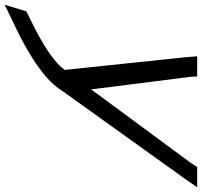

<svg xmlns="http://www.w3.org/2000/svg" viewBox="-103 -582 859 817"><g transform="rotate(90 326.5 -173.5)"><path d="M612 -557 628.9 -583H714.9L677.4 -529L304.1 -8C249.6 84 89.1 165 8.5 202L-61.9 236L-33.7 144L-10.1 132C58.8 98.9 170.9 42.4 215.5 -19.5L162 -529L157.5 -583H243.5L244.6 -557L298.4 -132Z"/></g></svg>

Font: Nordica Plus
Style: NordicaClassicLtExtObl
Weight: 300
Version: Version 1.01